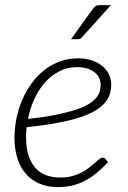

<svg xmlns="http://www.w3.org/2000/svg" viewBox="-20 -736 508 762"><path d="M37.5 0ZM421.5 -402.5Q421.5 -382 416 -363.5Q410.5 -345 396.5 -328.5Q382.5 -312 358.5 -297.2Q334.5 -282.5 297 -270.2Q259.5 -258 207.5 -248.2Q155.5 -238.5 85.5 -231Q84.5 -220.5 84 -210.2Q83.5 -200 83.5 -190Q83.5 -115.5 117.2 -73.5Q151 -31.5 219 -31.5Q245.5 -31.5 266.8 -37.2Q288 -43 304.8 -52Q321.5 -61 334.2 -71Q347 -81 357 -90Q367 -99 374.2 -104.8Q381.5 -110.5 387.5 -110.5Q393.5 -110.5 398 -105.5L409 -92.5Q384.5 -66.5 361.2 -47.8Q338 -29 314.2 -17Q290.5 -5 265 0.8Q239.5 6.5 210.5 6.5Q169 6.5 136.8 -7.2Q104.5 -21 82.5 -46.2Q60.5 -71.5 49 -107.8Q37.5 -144 37.5 -189Q37.5 -226.5 45 -264.5Q52.5 -302.5 67.2 -337.5Q82 -372.5 103.8 -403Q125.5 -433.5 153.5 -456Q181.5 -478.5 215.5 -491.5Q249.5 -504.5 289 -504.5Q325.5 -504.5 350.8 -494.2Q376 -484 391.8 -468.8Q407.5 -453.5 414.5 -435.8Q421.5 -418 421.5 -402.5ZM286.5 -469.5Q246.5 -469.5 214.2 -452.5Q182 -435.5 157.2 -407.2Q132.5 -379 115.8 -341.8Q99 -304.5 91 -264Q154.5 -271 200.5 -280.2Q246.5 -289.5 278.5 -299.8Q310.5 -310 330.2 -322Q350 -334 361 -346.8Q372 -359.5 375.8 -373Q379.5 -386.5 379.5 -401Q379.5 -411.5 374.8 -423.8Q370 -436 359 -446Q348 -456 330.2 -462.8Q312.5 -469.5 286.5 -469.5ZM420 -715.5 306 -589Q302 -584 298 -582.2Q294 -580.5 288.5 -580.5H262L347.5 -699.5Q353.5 -708.5 359.5 -712Q365.5 -715.5 376.5 -715.5Z"/></svg>

Font: Lato Light
Style: Italic
Weight: 300
Italic angle: -7°
Designer: Lukasz Dziedzic
Foundry: tyPoland Lukasz Dziedzic
Version: Version 2.007; 2014-02-27